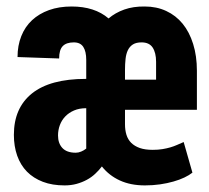

<svg xmlns="http://www.w3.org/2000/svg" viewBox="-20 -558 640 588"><path d="M423.8 9.8Q379.9 9.8 346.9 -5.4Q314 -20.5 292 -48.3Q283.2 -36.6 271.7 -25.9Q260.3 -15.1 245.8 -7.3Q231.4 0.5 214.6 5.1Q197.8 9.8 177.7 9.8Q140.1 9.8 111.3 -1.2Q82.5 -12.2 62.7 -32.2Q43 -52.2 32.7 -81.1Q22.5 -109.9 22.5 -145Q22.5 -227.5 78.1 -272Q133.8 -316.4 242.7 -316.4H244.1V-374.5Q244.1 -400.4 235.1 -414.3Q226.1 -428.2 206.1 -428.2Q183.1 -428.2 172.1 -416.7Q161.1 -405.3 161.1 -378.9L33.7 -383.3Q33.7 -418.5 45.2 -447.3Q56.6 -476.1 78.1 -496.1Q99.6 -516.1 130.1 -527.1Q160.6 -538.1 199.2 -538.1Q270 -538.1 312.5 -501.5Q333 -519 360.6 -528.8Q388.2 -538.6 423.3 -538.1Q459.5 -538.1 489 -524.4Q518.6 -510.7 539.3 -485.4Q560.1 -460 571.5 -423.3Q583 -386.7 583 -341.3V-221.7H362.8V-177.2Q362.8 -159.7 367.2 -145.3Q371.6 -130.9 381.8 -120.6Q392.1 -110.4 408.2 -104.7Q424.3 -99.1 447.8 -99.1Q464.4 -99.1 477.5 -101.3Q490.7 -103.5 501.7 -106.7Q512.7 -109.9 522.5 -114.3Q532.2 -118.7 542.5 -123L569.3 -29.3Q559.6 -21.5 544.7 -14.4Q529.8 -7.3 511 -2Q492.2 3.4 470.2 6.6Q448.2 9.8 423.8 9.8ZM362.8 -314H458V-368.7Q458 -396.5 447.5 -412.4Q437 -428.2 413.6 -428.2Q397 -428.2 387 -421.9Q377 -415.5 371.6 -404.3Q366.2 -393.1 364.5 -377.4Q362.8 -361.8 362.8 -343.8ZM211.9 -90.3Q220.2 -90.3 228.5 -93.8Q236.8 -97.2 244.1 -103V-226.6H243.7Q222.7 -226.6 206.8 -219.7Q190.9 -212.9 179.9 -201.4Q168.9 -189.9 163.3 -174.8Q157.7 -159.7 157.7 -143.1Q157.7 -119.1 171.1 -104.7Q184.6 -90.3 211.9 -90.3Z"/></svg>

Font: Roboto Mono
Style: Bold
Weight: 700
Designer: Google
Version: Version 2.000985; 2015; ttfautohint (v1.3)